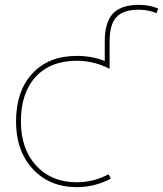

<svg xmlns="http://www.w3.org/2000/svg" viewBox="-20 -760 671 790"><path d="M551 -740Q595 -740 631 -725L624 -706Q590 -720 551 -720Q487 -720 459 -689.5Q431 -659 431 -590V-477Q366 -510 296 -510Q188 -510 127 -444Q66 -378 66 -260Q66 -147 129 -78.5Q192 -10 296 -10Q364 -10 427 -43L436 -25Q370 10 296 10Q184 10 115 -64.5Q46 -139 46 -260Q46 -385 113 -457.5Q180 -530 296 -530Q359 -530 411 -509V-590Q411 -668 444.5 -704Q478 -740 551 -740Z"/></svg>

Font: M PLUS 1p Thin
Style: Regular
Weight: 250
Version: Version 1.062